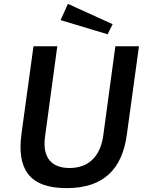

<svg xmlns="http://www.w3.org/2000/svg" viewBox="-20 -962 754 992"><path d="M331 -942 293 -858 536 -785 562 -837ZM635 -264 698 -723H576L513 -258C496 -146 431 -94 339 -94C248 -94 197 -146 213 -258L276 -723H153L91 -271C67 -93 127 10 324 10C520 10 611 -93 635 -264Z"/></svg>

Font: United Sans SemiBold
Style: Italic
Weight: 600
Italic angle: -8°
Designer: Pablo Impallari, Rodrigo Fuenzalida (Modified by Dan O. Williams)
Version: Version 1.000;PS 001.000;hotconv 1.0.88;makeotf.lib2.5.64775